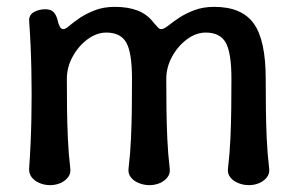

<svg xmlns="http://www.w3.org/2000/svg" viewBox="-20 -530 870 560"><path d="M126 10Q110 10 95.5 4Q81 -2 72.5 -13Q64 -24 65 -39Q70 -109 71.5 -181.5Q73 -254 71.5 -327Q70 -400 65 -469Q64 -486 78.5 -494.5Q93 -503 112 -503Q128 -503 136 -495Q144 -487 148 -471Q150 -461 154 -453Q158 -445 165 -445Q171 -445 182.5 -455Q194 -465 212.5 -477.5Q231 -490 256.5 -500Q282 -510 315 -510Q354 -510 382 -499Q410 -488 428 -464Q435 -456 440 -450.5Q445 -445 450 -445Q458 -445 470.5 -455Q483 -465 501.5 -477.5Q520 -490 546 -500Q572 -510 605 -510Q685 -510 720 -461.5Q755 -413 755 -300Q755 -258 755.5 -213.5Q756 -169 758 -125Q760 -81 765 -39Q767 -24 758.5 -13Q750 -2 736 4Q722 10 706 10Q690 10 675 4Q660 -2 651.5 -13Q643 -24 645 -39Q650 -81 652 -125Q654 -169 654.5 -213.5Q655 -258 655 -300Q655 -376 638.5 -405.5Q622 -435 580 -435Q552 -435 525.5 -415.5Q499 -396 482 -365Q465 -334 465 -300Q465 -258 465.5 -213.5Q466 -169 468 -125Q470 -81 475 -39Q477 -24 468.5 -13Q460 -2 446 4Q432 10 416 10Q400 10 385 4Q370 -2 361.5 -13Q353 -24 355 -39Q360 -81 362 -125Q364 -169 364.5 -213.5Q365 -258 365 -300Q365 -376 348.5 -405.5Q332 -435 290 -435Q262 -435 235.5 -415.5Q209 -396 192 -365Q175 -334 175 -300Q175 -258 175.5 -213.5Q176 -169 178 -125Q180 -81 185 -39Q187 -24 178.5 -13Q170 -2 156 4Q142 10 126 10Z"/></svg>

Font: Winky Sans
Style: Regular
Weight: 400
Designer: Simon Atzbach
Foundry: typofactur
Version: Version 1.205